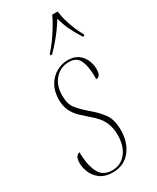

<svg xmlns="http://www.w3.org/2000/svg" viewBox="-199 -824 728 892"><g transform="rotate(-30 165.0 -378.0)"><path d="M127 10Q87 10 62 -8Q37 -26 25.5 -52.5Q14 -79 14 -104Q14 -130 23 -139.5Q32 -149 39 -149Q39 -142 39 -135.5Q39 -129 40 -122Q43 -69 63 -34.5Q83 0 130 0Q176 0 204.5 -35.5Q233 -71 233 -132Q233 -170 218.5 -201.5Q204 -233 165 -265Q143 -284 123 -303Q103 -322 90.5 -347Q78 -372 78 -408Q78 -452 96 -483Q114 -514 143 -530.5Q172 -547 205 -547Q239 -547 260 -531.5Q281 -516 291 -492.5Q301 -469 301 -444Q301 -404 276 -404V-431Q274 -480 259.5 -508.5Q245 -537 204 -537Q161 -537 131 -504.5Q101 -472 101 -416Q101 -370 121.5 -345Q142 -320 177 -290Q211 -262 234 -230.5Q257 -199 257 -143Q257 -76 222 -33Q187 10 127 10ZM148 -614Q166 -633 185.5 -660Q205 -687 222 -715.5Q239 -744 249 -766H278Q280 -744 288 -715.5Q296 -687 307.5 -660Q319 -633 330 -614L329 -606H321Q297 -644 283.5 -672.5Q270 -701 260 -738Q244 -712 229 -691.5Q214 -671 197 -651Q180 -631 156 -606H147Z"/></g></svg>

Font: Noto Serif Display ExtraCondensed Thin
Style: Italic
Weight: 100
Width: 2
Italic angle: -12°
Designer: Monotype Design Team
Foundry: Monotype Imaging Inc.
Version: Version 2.009